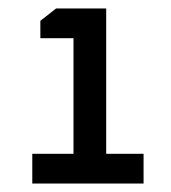

<svg xmlns="http://www.w3.org/2000/svg" viewBox="-20 -710 402 452"><path d="M56 -278V-348H153V-620H75V-661L112 -690H230V-348H318V-278Z"/></svg>

Font: Oxanium Medium
Style: Regular
Weight: 500
Designer: Severin Meyer
Version: Version 1.001